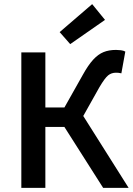

<svg xmlns="http://www.w3.org/2000/svg" viewBox="-20 -907 641 927"><path d="M83 0V-654H199V-388H291L380 -546Q406 -593 430 -619Q454 -645 480 -655.5Q506 -666 540 -666Q551 -666 563.5 -664.5Q576 -663 585 -658L566 -553Q558 -555 551.5 -555.5Q545 -556 540 -556Q518 -556 502 -543Q486 -530 460 -486L382 -347L601 0H478L291 -294H199V0ZM319 -694 268 -752 425 -887 487 -811Z"/></svg>

Font: Source Sans Pro SemiBold
Style: Regular
Weight: 600
Designer: Paul D. Hunt
Foundry: Adobe Systems Incorporated
Version: Version 2.045;hotconv 1.0.109;makeotfexe 2.5.65596